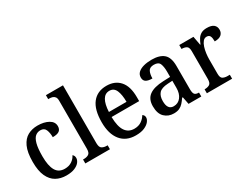

<svg xmlns="http://www.w3.org/2000/svg" viewBox="-68 -1301 2397 1851"><g transform="rotate(-30 1130.0 -375.0)"><path d="M266 10Q202 10 153 -17.5Q104 -45 76 -105.5Q48 -166 48 -265Q48 -372 76.5 -433.5Q105 -495 153 -521Q201 -547 262 -547Q334 -547 382.5 -520Q431 -493 431 -444Q431 -410 409 -393Q387 -376 335 -376Q335 -425 320.5 -459.5Q306 -494 263 -494Q231 -494 207 -474Q183 -454 169.5 -404.5Q156 -355 156 -266Q156 -161 186.5 -107.5Q217 -54 285 -54Q331 -54 364 -76Q397 -98 412 -131Q431 -117 431 -90Q431 -67 413.5 -44Q396 -21 359.5 -5.5Q323 10 266 10Z M480 0V-44H492Q521 -44 542.5 -57Q564 -70 564 -116V-649Q564 -678 553.5 -692Q543 -706 526.5 -711Q510 -716 492 -716H480V-760H670V-116Q670 -70 691.5 -57Q713 -44 743 -44H754V0Z M1039 10Q932 10 873.5 -62Q815 -134 815 -264Q815 -405 871 -476Q927 -547 1029 -547Q1123 -547 1176.5 -486Q1230 -425 1230 -306V-261H923Q925 -153 959.5 -103Q994 -53 1058 -53Q1106 -53 1139 -76Q1172 -99 1188 -129Q1197 -125 1203.5 -115.5Q1210 -106 1210 -92Q1210 -70 1191.5 -46.5Q1173 -23 1135.5 -6.5Q1098 10 1039 10ZM1121 -316Q1121 -395 1100.5 -443Q1080 -491 1030 -491Q981 -491 955 -446Q929 -401 925 -316Z M1462 10Q1401 10 1360 -29.5Q1319 -69 1319 -151Q1319 -231 1371 -269Q1423 -307 1528 -311L1605 -314V-373Q1605 -427 1591.5 -460.5Q1578 -494 1527 -494Q1480 -494 1465 -463.5Q1450 -433 1450 -386Q1404 -386 1380.5 -400.5Q1357 -415 1357 -449Q1357 -483 1380.5 -504.5Q1404 -526 1443.5 -536.5Q1483 -547 1533 -547Q1621 -547 1666 -508Q1711 -469 1711 -374V-116Q1711 -74 1723.5 -59Q1736 -44 1768 -44H1771V0H1629L1613 -82H1605Q1586 -54 1567.5 -33.5Q1549 -13 1524.5 -1.5Q1500 10 1462 10ZM1495 -51Q1545 -51 1575 -90Q1605 -129 1605 -191V-271L1552 -268Q1482 -264 1454.5 -233.5Q1427 -203 1427 -146Q1427 -51 1495 -51Z M1833 0V-44H1836Q1867 -44 1888.5 -56.5Q1910 -69 1910 -116V-424Q1910 -468 1889 -480Q1868 -492 1838 -492H1835V-536H1993L2011 -438H2015Q2027 -469 2042.5 -493.5Q2058 -518 2082.5 -532Q2107 -546 2146 -546Q2197 -546 2221.5 -526Q2246 -506 2246 -470Q2246 -436 2222.5 -415.5Q2199 -395 2149 -395Q2149 -436 2139 -455Q2129 -474 2102 -474Q2078 -474 2061.5 -454Q2045 -434 2035 -403Q2025 -372 2020.5 -337.5Q2016 -303 2016 -274V-111Q2016 -67 2037 -55.5Q2058 -44 2088 -44H2114V0Z"/></g></svg>

Font: Noto Serif Bengali SemiCondensed Medium
Style: Regular
Weight: 500
Width: 4
Designer: Juan Bruce, Universal Thirst, Indian Type Foundry and the Monotype Design Team.
Foundry: Monotype Imaging Inc.
Version: Version 2.003; ttfautohint (v1.8.4.7-5d5b)